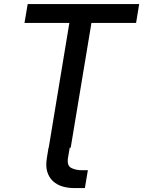

<svg xmlns="http://www.w3.org/2000/svg" viewBox="-20 -748 725 972"><path d="M333 0 324.2 51.3Q317.9 90.3 341.1 102.3Q364.3 114.3 397 113.8H424.8L409.7 204.1H355.5Q323.7 204.1 295.9 195.8Q268.1 187.5 248 168.9Q228 150.4 219.2 121.3Q210.4 92.3 217.3 51.8L225.6 0ZM104 -631.8 120.1 -727.5H684.6L668.9 -631.8H442.9L337.9 0H226.6L331.1 -631.8Z"/></svg>

Font: Inter Medium
Style: Italic
Weight: 500
Italic angle: -9.3988°
Designer: Rasmus Andersson
Foundry: rsms
Version: Version 4.001;git-66647c0bb